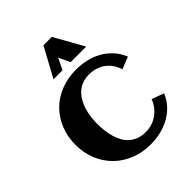

<svg xmlns="http://www.w3.org/2000/svg" viewBox="-225 -929 1068 1068"><g transform="rotate(-45 309.0 -395.0)"><path d="M589.4 -424.3 518.1 -396Q501 -449.7 460.9 -478.5Q420.9 -507.3 364.7 -507.3Q334.5 -507.3 310.8 -497.8Q287.1 -488.3 269.3 -471.7Q251.5 -455.1 239 -433.1Q226.6 -411.1 218.8 -386.2Q210.9 -361.3 207.5 -334.7Q204.1 -308.1 204.1 -283.2Q204.1 -256.3 207 -229Q210 -201.7 217 -176.5Q224.1 -151.4 235.8 -129.6Q247.6 -107.9 265.4 -91.8Q283.2 -75.7 307.9 -66.4Q332.5 -57.1 364.7 -57.1Q390.6 -57.1 414.1 -64.9Q437.5 -72.8 457 -86.9Q476.6 -101.1 491.7 -120.6Q506.8 -140.1 515.6 -164.1L587.4 -137.7Q571.3 -99.1 544.7 -71Q518.1 -43 484.4 -24.7Q450.7 -6.3 412.1 2.4Q373.5 11.2 334 11.2Q270 11.2 215.3 -10.5Q160.6 -32.2 120.8 -71.5Q81.1 -110.8 58.6 -164.8Q36.1 -218.8 36.1 -283.2Q36.1 -348.1 58.3 -402.3Q80.6 -456.5 120.1 -495.6Q159.7 -534.7 214.4 -556.2Q269 -577.6 334 -577.6Q375 -577.6 414.1 -568.6Q453.1 -559.6 486.6 -540.8Q520 -522 546.6 -493.2Q573.2 -464.4 589.4 -424.3ZM464.8 -627.9H342.8L311 -695.3L278.8 -627.9H207.5L301.8 -801.3H367.7Z"/></g></svg>

Font: Aclonica
Style: Regular
Weight: 400
Designer: Astigmatic (AOETI)
Foundry: Astigmatic (AOETI)
Version: Version 1.000